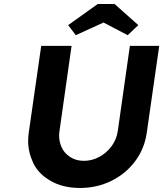

<svg xmlns="http://www.w3.org/2000/svg" viewBox="-20 -929 812 955"><path d="M378 6Q293 6 231.5 -29.5Q170 -65 145 -119Q120 -173 120 -227Q120 -247 123 -269L185 -701H336L276 -278Q274 -265 274 -254Q274 -226 286 -197.5Q298 -169 327.5 -149Q357 -129 397 -129Q438 -129 474.5 -149Q511 -169 535.5 -202.5Q560 -236 566 -278L626 -701H772L710 -269Q699 -190 652.5 -127.5Q606 -65 534 -29.5Q462 6 378 6ZM357 -754 319 -804 466 -909H550L668 -804L615 -754L495 -817Z"/></svg>

Font: Lexend SemBd
Style: Italic
Weight: 600
Italic angle: -8.13011°
Designer: Bonnie Shaver-Troup, Thomas Jockin
Foundry: Lexend
Version: Version 1.007